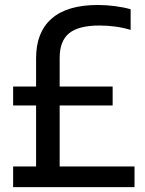

<svg xmlns="http://www.w3.org/2000/svg" viewBox="-20 -770 595 790"><path d="M34 0V-85H128.5V-336H34V-414H128.5V-530.5Q128.5 -637.5 192.5 -693.5Q256.5 -749.5 382.5 -749.5Q417 -749.5 453.2 -744.8Q489.5 -740 517.5 -732V-647Q486 -656.5 453.2 -660.8Q420.5 -665 389.5 -665Q303.5 -665 264.5 -633.2Q225.5 -601.5 225.5 -532V-414H443.5V-336H225.5V-85H533.5V0Z"/></svg>

Font: Encode Sans Cnd Md
Style: Regular
Weight: 500
Width: 3
Designer: Multiple Designers
Foundry: Impallari Type
Version: Version 3.002; ttfautohint (v1.8.3) -l 8 -r 50 -G 200 -x 14 